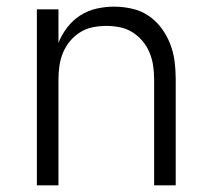

<svg xmlns="http://www.w3.org/2000/svg" viewBox="-20 -558 640 578"><path d="M91 0V-530H156V-429Q166 -454 182.5 -475.5Q199 -497 221.5 -511.5Q244 -526 270.5 -532Q297 -538 323 -538Q350 -538 377 -532Q404 -526 426.5 -511Q449 -496 465.5 -474Q482 -452 492 -426.5Q502 -401 505.5 -374Q509 -347 509 -320V0H444V-320Q444 -340 441 -360.5Q438 -381 430 -400Q422 -419 409 -434.5Q396 -450 378.5 -461Q361 -472 340.5 -476Q320 -480 300 -480Q280 -480 259.5 -476Q239 -472 221.5 -461Q204 -450 191 -434.5Q178 -419 170 -400Q162 -381 159 -360.5Q156 -340 156 -320V0Z"/></svg>

Font: Iosevka Curly Light Extended
Style: Regular
Weight: 300
Width: 7
Monospace: yes
Designer: Belleve Invis
Foundry: Belleve Invis
Version: Version 11.1.0; ttfautohint (v1.8.3)